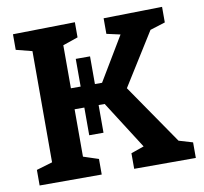

<svg xmlns="http://www.w3.org/2000/svg" viewBox="-78 -789 928 874"><g transform="rotate(-10 385.5 -352.0)"><path d="M504 -367 694 -91 758 -72V0H473V-72L533 -93L392 -314H364V-186H298V-314H253V-95L323 -72V0H36V-72L110 -94V-608L36 -627V-699L323 -704V-634L253 -610V-411H298V-539H364V-411H397L518 -613L455 -627V-699L726 -704V-632L656 -610Z"/></g></svg>

Font: Bitter Pro
Style: Bold
Weight: 700
Designer: Sol Matas, and Bitter project Authors
Foundry: Sol Matas
Version: Version 1.010